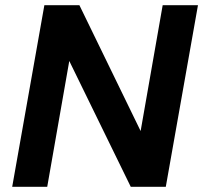

<svg xmlns="http://www.w3.org/2000/svg" viewBox="-20 -720 783 740"><path d="M27 0 151 -700H286L522 -215L607 -700H743L619 0H484L247 -485L162 0Z"/></svg>

Font: DM Sans 11pt
Style: Bold Italic
Weight: 700
Italic angle: -10°
Version: Version 4.004;gftools[0.9.30]